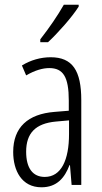

<svg xmlns="http://www.w3.org/2000/svg" viewBox="-20 -785 431 815"><path d="M314 -757V-765H251C223 -716 192 -671 151 -618V-606H184C224 -643 285 -711 314 -757ZM195 -542C153 -542 110 -530 73 -507L91 -465C129 -487 162 -496 189 -496C248 -496 272 -459 272 -358V-315L211 -310C99 -301 36 -245 36 -140C36 -61 72 10 156 10C222 10 255 -31 275 -84H277L284 0H325V-360C325 -485 288 -542 195 -542ZM217 -269 273 -274V-216C273 -106 240 -34 170 -34C120 -34 91 -70 91 -141C91 -220 131 -261 217 -269Z"/></svg>

Font: Noto Sans Arabic ExtCond Light
Style: Regular
Weight: 300
Width: 2
Designer: Monotype Design Team, Nadine Chahine, Nizar Qandah and Khaled Hosny
Foundry: Monotype Imaging Inc.
Version: Version 2.012